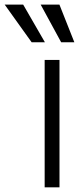

<svg xmlns="http://www.w3.org/2000/svg" viewBox="-107 -802 359 822"><path d="M84.2 0V-545.5H147.7V0ZM154.8 -621.1 67.1 -782.3H147.4L211.3 -621.1ZM28.4 -621.1 -87 -782.3H-7.8L85.2 -621.1Z"/></svg>

Font: Inter Zeller Light
Style: Regular
Weight: 300
Designer: Rasmus Andersson; Joe Bland
Foundry: zeller
Version: Version 3.015;git-dec3a8cb1